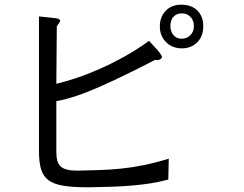

<svg xmlns="http://www.w3.org/2000/svg" viewBox="-20 -760 1040 818"><path d="M661 -647Q661 -688 686 -714Q711 -740 752 -740Q796 -740 821 -715Q846 -690 846 -648Q846 -606 820.5 -580Q795 -554 755 -554Q714 -554 687.5 -580.5Q661 -607 661 -647ZM806 -649Q806 -673 791.5 -688Q777 -703 755 -703Q732 -703 719 -688.5Q706 -674 706 -649Q706 -626 719 -610.5Q732 -595 753 -595Q776 -595 791 -610Q806 -625 806 -649ZM220 -329V-114Q220 -90 224.5 -74.5Q229 -59 239.5 -50Q250 -41 267.5 -37Q285 -33 311 -33Q360 -34 404.5 -35.5Q449 -37 494.5 -41.5Q540 -46 590 -56Q640 -66 699 -84L697 5Q656 16 619 21.5Q582 27 542 30.5Q502 34 457 35.5Q412 37 357 38Q292 38 251 31.5Q210 25 187 8Q164 -9 155 -39Q146 -69 146 -117V-690Q172 -687 189.5 -685.5Q207 -684 217 -682.5Q227 -681 231.5 -678.5Q236 -676 236 -671Q236 -666 222 -648L220 -403Q259 -412 308 -428.5Q357 -445 409.5 -468.5Q462 -492 514.5 -521.5Q567 -551 615 -586L648 -550Q670 -525 670 -517Q670 -512 661.5 -507Q653 -502 641 -505Q510 -437 404 -390Q298 -343 220 -329Z"/></svg>

Font: D2Coding
Style: Regular
Weight: 400
Monospace: yes
Designer: Yong-Rak Park; Jeong-Hwan Yoon; Sang-Min Lee;
Foundry: NHN Corporation
Version: Version 1.3.2; Build 20180524